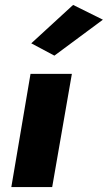

<svg xmlns="http://www.w3.org/2000/svg" viewBox="-20 -760 438 780"><path d="M398 -680 277 -740 107 -584 201 -534ZM104 -460 26 0H192L272 -460Z"/></svg>

Font: Jost* 800 Heavy Italic
Style: Italic
Weight: 800
Italic angle: -10°
Version: Version 3.200; ttfautohint (v0.97) -l 8 -r 50 -G 200 -x 14 -